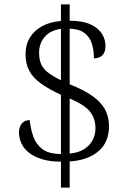

<svg xmlns="http://www.w3.org/2000/svg" viewBox="-20 -780 599 879"><path d="M259 -40Q207 -40 171 -51.5Q135 -63 112 -81.5Q89 -100 78 -124Q67 -148 67 -173Q67 -191 73 -203.5Q79 -216 89.5 -223Q100 -230 116 -230Q120 -191 132.5 -155Q145 -119 174.5 -97Q204 -75 259 -75V-346Q203 -372 167 -398Q131 -424 114 -456Q97 -488 97 -532Q97 -576 117 -608.5Q137 -641 173.5 -660.5Q210 -680 259 -684V-760H299V-685Q358 -685 394 -668.5Q430 -652 446.5 -625.5Q463 -599 463 -570Q463 -541 449 -527Q435 -513 410 -513Q410 -548 401 -578.5Q392 -609 368 -628Q344 -647 299 -649V-394Q363 -369 402.5 -341Q442 -313 460.5 -279.5Q479 -246 479 -202Q479 -128 430 -87Q381 -46 299 -41V79H259ZM299 -77Q355 -82 386 -114Q417 -146 417 -193Q417 -238 391.5 -269.5Q366 -301 299 -329ZM259 -648Q210 -641 184.5 -611Q159 -581 159 -539Q159 -505 170 -483Q181 -461 203.5 -445Q226 -429 259 -412Z"/></svg>

Font: Noto Serif Khmer Light
Style: Regular
Weight: 300
Version: Version 2.003